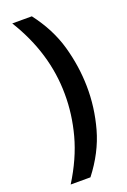

<svg xmlns="http://www.w3.org/2000/svg" viewBox="-169 -814 663 1004"><g transform="rotate(-20 162.5 -312.0)"><path d="M150 136H40Q113 19 143.5 -94.5Q174 -208 173 -320Q172 -548 41 -760H150Q230 -655 261.5 -543.5Q293 -432 295 -319Q297 -202 265 -86.5Q233 29 150 136Z"/></g></svg>

Font: AR One Sans
Style: Bold
Weight: 700
Designer: Niteesh Yadav
Foundry: Niteesh Yadav
Version: Version 1.001;gftools[0.9.33]